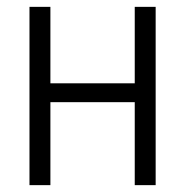

<svg xmlns="http://www.w3.org/2000/svg" viewBox="-20 -540 540 560"><path d="M66 0V-520H127V-297H373V-520H434V0H373V-242H127V0Z"/></svg>

Font: Iosevka Term Curly Light
Style: Regular
Weight: 300
Designer: Belleve Invis
Foundry: Belleve Invis
Version: Version 32.3.0